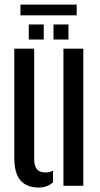

<svg xmlns="http://www.w3.org/2000/svg" viewBox="-20 -813 436 840"><path d="M42.5 -124V-600H129.5V-117Q129.5 -86.5 141.5 -72.5Q153.5 -58.5 179.5 -58.5Q196 -58.5 212 -66V-15.5Q186.5 7.5 148.5 7.5Q98 7.5 70.2 -23Q42.5 -53.5 42.5 -124ZM257.5 0V-600H344.5V0ZM214 -640V-706H279.5V-640ZM106 -640V-706H171.5V-640ZM69.5 -793H315.5V-746H69.5Z"/></svg>

Font: Big Shoulders Stencil Display Thin SemiBold
Style: Regular
Weight: 600
Version: Version 2.001